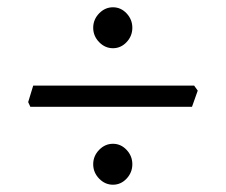

<svg xmlns="http://www.w3.org/2000/svg" viewBox="-20 -511 614 522"><path d="M233.4 -435.5Q233.4 -458 249.5 -474.6Q265.6 -491.2 287.1 -491.2Q308.6 -491.2 324.2 -474.6Q339.8 -458 339.8 -435.5Q339.8 -413.1 324.2 -396.5Q308.6 -379.9 287.1 -379.9Q265.6 -379.9 249.5 -396.5Q233.4 -413.1 233.4 -435.5ZM56.6 -233.4 70.3 -278.3H507.8L517.6 -264.6L502 -220.7H62.5ZM233.4 -64.5Q233.4 -86.9 249.5 -103.5Q265.6 -120.1 287.1 -120.1Q308.6 -120.1 324.2 -103.5Q339.8 -86.9 339.8 -64.5Q339.8 -42 324.2 -25.4Q308.6 -8.8 287.1 -8.8Q265.6 -8.8 249.5 -25.4Q233.4 -42 233.4 -64.5Z"/></svg>

Font: Comprehension Dark
Style: Regular
Weight: 700
Designer: Alfredo Marco Pradil
Foundry: Alfredo Marco Pradil
Version: 1.0